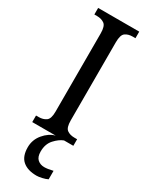

<svg xmlns="http://www.w3.org/2000/svg" viewBox="-245 -757 807 1040"><g transform="rotate(30 159.0 -237.0)"><path d="M31 0V-41H48Q75 -41 93.5 -54Q112 -67 112 -111V-601Q112 -647 93.5 -660Q75 -673 48 -673H31V-714H288V-673H271Q243 -673 225 -660Q207 -647 207 -601V-112Q207 -67 225 -54Q243 -41 271 -41H288V0ZM196 240Q140 240 109 213.5Q78 187 78 130Q78 83 108.5 46.5Q139 10 178 0H230Q203 10 176.5 39Q150 68 150 115Q150 149 167 164Q184 179 209 179Q230 179 263 171V224Q249 231 229 235.5Q209 240 196 240Z"/></g></svg>

Font: Noto Serif Armenian Condensed
Style: Regular
Weight: 400
Width: 3
Designer: Monotype Design Team
Foundry: Monotype Imaging Inc.
Version: Version 2.008; ttfautohint (v1.8.4.7-5d5b)